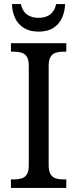

<svg xmlns="http://www.w3.org/2000/svg" viewBox="-20 -927 381 947"><path d="M34 0V-42H50Q70 -42 86.5 -47Q103 -52 112.5 -67Q122 -82 122 -113V-601Q122 -632 112.5 -647Q103 -662 86.5 -667Q70 -672 50 -672H34V-714H307V-672H292Q272 -672 255.5 -667Q239 -662 229.5 -647Q220 -632 220 -601V-113Q220 -83 229.5 -67.5Q239 -52 255.5 -47Q272 -42 292 -42H307V0ZM170 -771Q126 -771 97 -789.5Q68 -808 54 -839Q40 -870 39 -907H83Q91 -871 113.5 -855Q136 -839 170 -839Q204 -839 226.5 -855Q249 -871 257 -907H301Q300 -870 286 -839Q272 -808 243.5 -789.5Q215 -771 170 -771Z"/></svg>

Font: Noto Serif SemiCondensed
Style: Regular
Weight: 400
Width: 4
Designer: Monotype Design Team
Foundry: Monotype Imaging Inc.
Version: Version 2.013